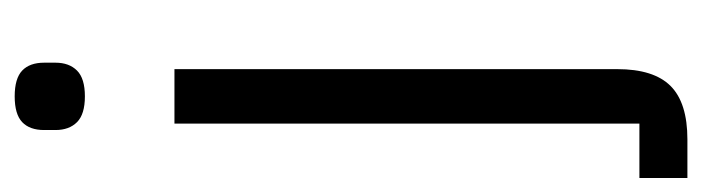

<svg xmlns="http://www.w3.org/2000/svg" viewBox="-376 -404 979 268"><g transform="rotate(-90 114.0 -269.5)"><path d="M76 133V-516H152V102Q152 153 128.5 176.5Q105 200 54 200H0V133ZM114 -641Q89 -641 78 -652Q67 -663 67 -682V-698Q67 -718 78 -728.5Q89 -739 114 -739Q139 -739 150 -728.5Q161 -718 161 -698V-682Q161 -663 150 -652Q139 -641 114 -641Z"/></g></svg>

Font: IBM Plex Sans Condensed
Style: Regular
Weight: 400
Width: 3
Designer: Mike Abbink, Paul van der Laan, Pieter van Rosmalen
Foundry: Bold Monday
Version: Version 3.201